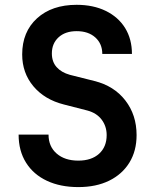

<svg xmlns="http://www.w3.org/2000/svg" viewBox="-20 -760 639 790"><path d="M302.2 9.8Q228.5 9.8 173.1 -16.1Q117.7 -42 87.2 -90.6Q56.6 -139.2 56.6 -206.1H179.7Q179.7 -157.2 213.1 -128.2Q246.6 -99.1 302.2 -99.1Q356.4 -99.1 387.7 -127.4Q418.9 -155.8 418.9 -204.1Q418.9 -240.2 398.4 -267.6Q377.9 -294.9 339.8 -305.2L242.7 -330.1Q163.6 -350.1 117.4 -405Q71.3 -460 71.3 -536.1Q71.3 -628.9 132.3 -684.6Q193.4 -740.2 295.4 -740.2Q363.8 -740.2 415.3 -715.1Q466.8 -689.9 494.9 -644.5Q522.9 -599.1 522.9 -538.1H400.9Q400.9 -580.1 372.1 -606Q343.3 -631.8 295.4 -631.8Q248.5 -631.8 220.9 -606.4Q193.4 -581.1 193.4 -540Q193.4 -505.9 212.9 -483.9Q232.4 -461.9 267.6 -452.1L368.2 -426.8Q449.2 -406.7 495.6 -346.9Q542 -287.1 542 -204.1Q542 -139.2 512.5 -91.1Q482.9 -43 429.2 -16.6Q375.5 9.8 302.2 9.8Z"/></svg>

Font: UDEV Gothic 35
Style: Bold
Weight: 700
Version: v2.1.0; ttfautohint (v1.8.4.7-5d5b-dirty) -l 6 -r 45 -G 200 